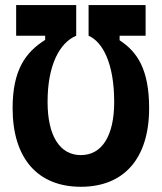

<svg xmlns="http://www.w3.org/2000/svg" viewBox="-20 -713 626 743"><path d="M42.5 -693.4V-574.7H154.8V-558.6C78.6 -510.7 28.8 -441.9 28.8 -294.4C28.8 -101.1 125 9.8 293 9.8C460.9 9.8 557.1 -101.1 557.1 -294.4C557.1 -444.3 511.2 -512.7 442.9 -557.1V-574.7H543.5V-693.4H322.8V-574.7C377.9 -550.8 421.9 -466.3 421.9 -318.8C421.9 -188 375 -112.8 293 -112.8C210.9 -112.8 164.1 -188 164.1 -318.8C164.1 -463.4 211.9 -548.3 274.9 -574.7V-693.4Z"/></svg>

Font: Cascadia Code
Style: Bold
Weight: 700
Monospace: yes
Designer: Aaron Bell
Foundry: Saja Typeworks
Version: Version 2404.023